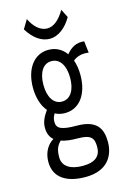

<svg xmlns="http://www.w3.org/2000/svg" viewBox="-124 -705 623 936"><g transform="rotate(-15 187.5 -237.0)"><path d="M195 -524C237 -524 278 -556 305 -604L284 -646C256 -599 227 -576 195 -576C159 -576 129 -606 110 -646L83 -601C115 -550 153 -524 195 -524ZM172 -155C247 -155 292 -221 292 -315C292 -343 288 -369 280 -391C303 -410 330 -414 359 -410L352 -469C313 -473 287 -459 261 -428C240 -457 210 -474 172 -474C98 -474 52 -408 52 -315C52 -264 66 -221 90 -193C71 -167 57 -139 58 -110C58 -83 67 -62 84 -48C55 -31 31 4 31 54C31 133 92 172 188 172C298 172 337 105 337 34C337 -33 311 -81 211 -81C130 -81 110 -95 110 -127C110 -141 113 -152 122 -167C137 -159 153 -155 172 -155ZM172 -213C129 -213 105 -255 105 -315C105 -375 129 -417 172 -417C216 -417 240 -375 240 -315C240 -255 216 -213 172 -213ZM88 46C88 8 96 -11 116 -31C139 -23 167 -20 199 -20C268 -20 280 1 280 45C280 88 255 116 189 116C127 116 88 92 88 46Z"/></g></svg>

Font: Inconsolata Condensed
Style: Regular
Weight: 400
Width: 3
Monospace: yes
Designer: Raph Levien, Cyreal, Brenton Simpson
Foundry: Raph Levien, Cyreal, Google
Version: Version 3.100